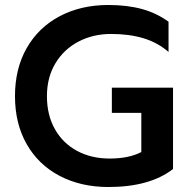

<svg xmlns="http://www.w3.org/2000/svg" viewBox="-20 -734 753 769"><path d="M40 -349Q40 -459 87 -541.5Q134 -624 219 -669Q304 -714 414 -714Q489 -714 548 -698Q607 -682 655 -647V-526Q611 -564 554 -581Q497 -598 425 -598Q353 -598 294.5 -567.5Q236 -537 202 -480.5Q168 -424 168 -349Q168 -273 200 -216.5Q232 -160 289 -129.5Q346 -99 419 -99Q496 -99 546 -125V-282H428V-383H673V-57Q580 15 414 15Q304 15 219 -29.5Q134 -74 87 -156.5Q40 -239 40 -349Z"/></svg>

Font: Prompt Medium
Style: Regular
Weight: 500
Designer: Katatrad Team
Foundry: CadsonDemak
Version: Version 1.000